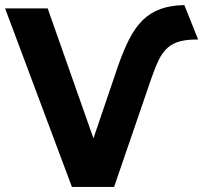

<svg xmlns="http://www.w3.org/2000/svg" viewBox="-21 -733 797 753"><path d="M261 0 -1 -700H166L345.5 -190.5L439.5 -467Q462 -533 485.8 -579.2Q509.5 -625.5 539.2 -654.5Q569 -683.5 608.8 -697.8Q648.5 -712 702 -713L756 -578Q714 -578.5 685.5 -571Q657 -563.5 637 -546.2Q617 -529 602.5 -499.5Q588 -470 573 -427L426.5 0Z"/></svg>

Font: Geologica SemiBold
Style: Regular
Weight: 600
Designer: Sindre Bremnes, Frode Helland
Foundry: Monokrom Skriftforlag AS
Version: Version 1.010;gftools[0.9.28]